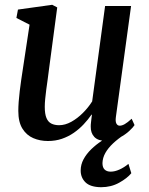

<svg xmlns="http://www.w3.org/2000/svg" viewBox="-20 -579 622 802"><path d="M180 10Q147 10 119 -2Q91 -14 73.8 -41.5Q56.5 -69 56.5 -115.5Q56.5 -132 58 -153.5Q59.5 -175 62.5 -199Q65.5 -223 68.8 -246.5Q72 -270 75.5 -291L103.5 -476L48.5 -504L55 -539L198 -559L219 -548L184.5 -288.5Q182 -267.5 179 -246.2Q176 -225 173.2 -204.5Q170.5 -184 168.8 -165.8Q167 -147.5 167 -133Q167 -103 174 -86.2Q181 -69.5 194.5 -62.8Q208 -56 227 -56Q252 -56 277.8 -70.2Q303.5 -84.5 326.2 -107.2Q349 -130 365 -155.5L419 -554H527.5L464 -90Q461.5 -71.5 466.2 -62.8Q471 -54 480 -54Q489.5 -54 501 -60.5Q512.5 -67 530 -83L542 -56.5Q537 -48 520.2 -32.2Q503.5 -16.5 478.5 -3.5Q453.5 9.5 422.5 9.5Q389.5 9.5 374 -7Q358.5 -23.5 359 -50.5Q359 -53 359.2 -58.5Q359.5 -64 360.5 -71.2Q361.5 -78.5 362.2 -86Q363 -93.5 364 -99.5L362.5 -100.5Q348 -79.5 329.5 -59.8Q311 -40 288.2 -24.2Q265.5 -8.5 238.5 0.8Q211.5 10 180 10ZM402 203Q357.5 202.5 337.2 182.8Q317 163 317 133.5Q317 108.5 329 86.2Q341 64 361 44.5Q381 25 405.8 8.8Q430.5 -7.5 455.5 -20L478.5 -33L500.5 -17.5Q473 0.5 452.2 20Q431.5 39.5 420 60Q408.5 80.5 408 102.5Q408 120.5 417 129.2Q426 138 442.5 138Q459.5 138 479 129.2Q498.5 120.5 516.5 105.5L528.5 144.5Q511.5 165.5 477.8 184.2Q444 203 402 203Z"/></svg>

Font: Merriweather 36pt Medium
Style: Italic
Weight: 500
Italic angle: -7.8°
Version: Version 2.101